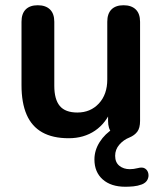

<svg xmlns="http://www.w3.org/2000/svg" viewBox="-20 -517 619 732"><path d="M392 -132 406 -102Q385 -48 342.5 -19Q300 10 242 10Q181 10 141 -12.5Q101 -35 81.5 -80Q62 -125 62 -192V-434Q62 -465 78 -481Q94 -497 124 -497Q154 -497 170.5 -481Q187 -465 187 -434V-190Q187 -138 208 -113Q229 -88 275 -88Q325 -88 357 -122.5Q389 -157 389 -214V-434Q389 -465 405 -481Q421 -497 451 -497Q481 -497 497.5 -481Q514 -465 514 -434V-56Q514 -29 503.5 -15Q493 -1 474 7Q451 16 435 34.5Q419 53 419 77Q419 102 435 115Q451 128 475 128Q482 128 489.5 127Q497 126 505 124Q523 119 533 125.5Q543 132 545.5 144.5Q548 157 542 168.5Q536 180 521 186Q505 192 488.5 193.5Q472 195 458 195Q403 195 371.5 167Q340 139 340 91Q340 56 360 24.5Q380 -7 414 -28L407 -9Q399 -19 395.5 -30Q392 -41 392 -56Z"/></svg>

Font: Nunito ExtraLight
Style: Bold
Weight: 700
Version: Version 3.602